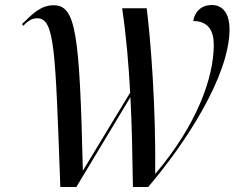

<svg xmlns="http://www.w3.org/2000/svg" viewBox="-20 -747 940 767"><path d="M221 0H285L501 -359C507 -245 509 -130 511 0H572C718 -171 897 -442 897 -631C897 -684 876 -727 826 -727C786 -727 758 -702 752 -663C811 -663 834 -625 834 -568C834 -438 768 -250 600 -52C603 -319 582 -589 566 -714H468C485 -597 494 -488 500 -377L311 -65C298 -618 283 -726 194 -726C144 -726 111 -693 68 -651L73 -644C93 -665 109 -674 129 -674C199 -674 201 -548 221 0Z"/></svg>

Font: Noto Serif Display SemiCondensed
Style: Italic
Weight: 400
Width: 4
Italic angle: -12°
Designer: Monotype Design Team
Foundry: Monotype Imaging Inc.
Version: Version 2.009